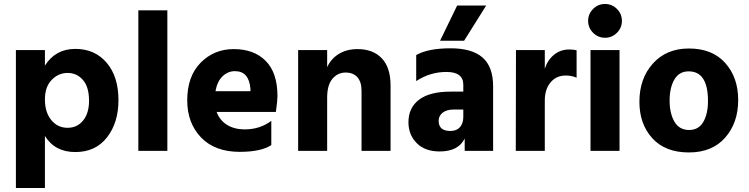

<svg xmlns="http://www.w3.org/2000/svg" viewBox="-20 -759 3769 966"><path d="M206 187H60V-507H206V-429Q259 -513 359 -513Q457 -513 516.5 -443.5Q576 -374 576 -255Q576 -142 518.5 -68Q461 6 359 6Q256 6 206 -75ZM206 -259Q206 -194 238 -155Q270 -116 320 -116Q368 -116 398 -152.5Q428 -189 428 -252Q428 -321 397.5 -356.5Q367 -392 320 -392Q274 -392 240 -357Q206 -322 206 -259Z M822 0H676V-707H822Z M1345 -29Q1293 5 1186 5Q1061 5 991.5 -67.5Q922 -140 922 -254Q922 -375 989.5 -443.5Q1057 -512 1156 -512Q1258 -512 1317 -452.5Q1376 -393 1376 -275Q1376 -252 1368 -196H1070Q1085 -154 1122 -131Q1159 -108 1211 -108Q1288 -108 1345 -151ZM1162 -401Q1127 -401 1100 -375.5Q1073 -350 1064 -300H1240V-312Q1233 -401 1162 -401Z M1945 0H1799V-302Q1799 -347 1778 -370.5Q1757 -394 1719 -394Q1679 -394 1652.5 -362.5Q1626 -331 1626 -268V0H1480V-507H1626V-421Q1645 -463 1684.5 -487.5Q1724 -512 1779 -512Q1857 -512 1901 -465.5Q1945 -419 1945 -329Z M2246 -100Q2277 -100 2294 -119Q2311 -138 2311 -171V-208H2264Q2227 -208 2207 -192Q2187 -176 2187 -151Q2187 -100 2246 -100ZM2318 -62Q2286 3 2192 3Q2118 3 2076.5 -39Q2035 -81 2035 -144Q2035 -217 2088.5 -257.5Q2142 -298 2247 -298H2311V-333Q2311 -397 2226 -397Q2144 -397 2074 -351V-482Q2134 -516 2247 -516Q2355 -516 2408 -469.5Q2461 -423 2461 -325V0H2318ZM2315 -554H2194L2280 -731H2426Z M2721 0H2575L2576 -507H2721V-413Q2735 -457 2767.5 -483.5Q2800 -510 2843 -510Q2867 -510 2881 -506V-368Q2857 -379 2826 -379Q2779 -379 2750 -344.5Q2721 -310 2721 -253Z M3097 0H2951V-507H3097ZM3084 -714Q3109 -689 3109 -654Q3109 -619 3084 -594Q3059 -569 3024 -569Q2989 -569 2964 -594Q2939 -619 2939 -654Q2939 -689 2964 -714Q2989 -739 3024 -739Q3059 -739 3084 -714Z M3694 -256Q3694 -141 3628.5 -66.5Q3563 8 3446 8Q3327 8 3262 -63.5Q3197 -135 3197 -247Q3197 -364 3265 -439.5Q3333 -515 3446 -515Q3564 -515 3629 -442Q3694 -369 3694 -256ZM3447 -105Q3495 -105 3518.5 -145.5Q3542 -186 3542 -251Q3542 -400 3445 -400Q3397 -400 3373 -359Q3349 -318 3349 -253Q3349 -188 3373.5 -146.5Q3398 -105 3447 -105Z"/></svg>

Font: Hind Guntur
Style: Bold
Weight: 700
Designer: Manushi Parikh, Hitesh Malaviya
Foundry: Indian Type Foundry
Version: Version 1.002;PS 1.0;hotconv 1.0.86;makeotf.lib2.5.63406; tt